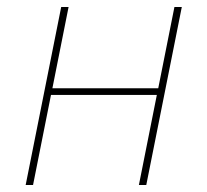

<svg xmlns="http://www.w3.org/2000/svg" viewBox="-20 -526 590 546"><path d="M53 0 154 -506H175L129 -275H430L476 -506H497L396 0H375L426 -256H125L74 0Z"/></svg>

Font: IBM Plex Sans Thin
Style: Italic
Weight: 100
Italic angle: -11.31°
Designer: Mike Abbink, Paul van der Laan, Pieter van Rosmalen
Foundry: Bold Monday
Version: Version 3.0